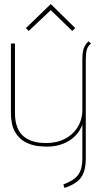

<svg xmlns="http://www.w3.org/2000/svg" viewBox="-20 -716 501 949"><path d="M352 -577 231 -696 108 -577 122 -563 231 -666 337 -563ZM430 -501 417 -512Q405 -500 398.5 -487.5Q392 -475 389.5 -459Q387 -443 387 -419V-170Q387 -140 376 -112Q365 -84 344 -62Q323 -40 294 -26.5Q265 -13 229 -10Q189 -7 156.5 -14Q124 -21 101 -38.5Q78 -56 66 -85.5Q54 -115 54 -157V-501H34V-158Q34 -99 54 -64.5Q74 -30 104.5 -14Q135 2 168.5 6Q202 10 230 8Q264 6 295.5 -7Q327 -20 351 -43.5Q375 -67 387 -100V66Q387 95 381.5 115.5Q376 136 364.5 150.5Q353 165 335.5 175.5Q318 186 293 196L299 213Q337 200 360 182.5Q383 165 393.5 137Q404 109 404 67V-418Q404 -452 409 -470Q414 -488 430 -501Z"/></svg>

Font: Advent Pro Thin
Style: Regular
Weight: 250
Version: Version 3.000